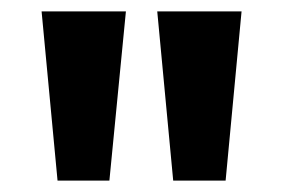

<svg xmlns="http://www.w3.org/2000/svg" viewBox="-20 -746 496 337"><path d="M284 -429 256 -726H404L376 -429ZM81 -429 53 -726H201L172 -429Z"/></svg>

Font: Outfit-Bold
Style: Bold
Weight: 700
Designer: Rodrigo Fuenzalida
Foundry: fragTYPE
Version: Version 1.000